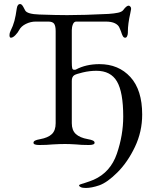

<svg xmlns="http://www.w3.org/2000/svg" viewBox="-20 -714 790 952"><path d="M372 205Q372 203 377.5 200.5Q383 198 388 197Q393 196 395 195Q429 184 445 177Q528 140 559.5 48Q591 -44 591 -136Q591 -257 560 -310Q529 -363 458 -363Q425 -363 391 -355Q357 -347 348 -341Q336 -333 336 -313V-103Q336 -68 356 -49.5Q376 -31 416 -24Q433 -21 441 -17Q449 -13 449 -6Q449 5 420 5Q383 5 356 2Q324 0 303 0Q278 0 242 2Q212 5 175 5Q146 5 146 -6Q146 -13 154 -17Q162 -21 179 -24Q218 -31 237 -49Q256 -67 256 -103V-560Q256 -585 248.5 -596Q241 -607 219 -607H157Q132 -607 108.5 -595.5Q85 -584 75 -565Q69 -553 56.5 -540Q44 -527 34 -527Q27 -527 27 -540Q27 -550 32 -560Q45 -586 51.5 -610.5Q58 -635 63 -671Q66 -694 80 -694Q88 -694 96 -679Q104 -664 105 -662Q115 -644 175 -642Q261 -639 313 -639Q397 -639 518 -645Q547 -647 565.5 -651Q584 -655 591 -664Q607 -686 618 -686Q622 -686 626.5 -681Q631 -676 630 -669L626 -648Q614 -595 614 -557V-552Q614 -543 610.5 -535Q607 -527 601 -527Q594 -527 590 -533.5Q586 -540 583.5 -547.5Q581 -555 580 -558Q578 -562 572.5 -576Q567 -590 550 -598.5Q533 -607 504 -607H358Q347 -607 341.5 -593.5Q336 -580 336 -564V-409Q336 -384 338 -376Q340 -368 348 -368Q354 -368 356 -369Q406 -396 473 -396Q568 -396 626.5 -332Q685 -268 685 -146Q685 -61 649 14.5Q613 90 562.5 140.5Q512 191 472 205Q434 218 405 218Q389 218 380.5 214Q372 210 372 205Z"/></svg>

Font: EB Garamond
Style: Regular
Weight: 400
Designer: Georg Duffner and Octavio Pardo
Foundry: Georg Duffner
Version: Version 1.000; ttfautohint (v1.6)